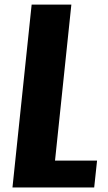

<svg xmlns="http://www.w3.org/2000/svg" viewBox="-20 -830 477 850"><path d="M35.2 0 120.1 -809.6H295.9L223.6 -119.1H409.7L397 0Z"/></svg>

Font: Oswald
Style: Bold
Weight: 700
Designer: Vernon Adams
Foundry: Vernon Adams
Version: 3.0; ttfautohint (v0.94.23-7a4d-dirty) -l 8 -r 50 -G 200 -x 